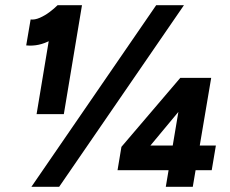

<svg xmlns="http://www.w3.org/2000/svg" viewBox="-20 -720 888 740"><path d="M121 -280 181 -641 202 -700H296L226 -280ZM81 -545 98 -645Q114 -643 133.5 -651.5Q153 -660 171 -673.5Q189 -687 202 -700L265 -632Q222 -591 176 -565.5Q130 -540 81 -545ZM101 0 582 -700H689L208 0ZM523 -115 448 -154 675 -420 726 -359ZM433 -64 448 -154 507 -159H812L796 -64ZM619 0 680 -363 675 -420H794L723 0Z"/></svg>

Font: Figtree Light ExtraBold
Style: Italic
Weight: 800
Italic angle: -9.5°
Version: Version 2.001;gftools[0.9.30]